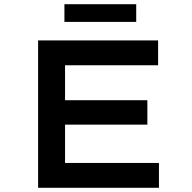

<svg xmlns="http://www.w3.org/2000/svg" viewBox="-20 -892 912 912"><path d="M161 0V-700H731V-582H289V-118H735V0ZM229 -300V-416H680V-300ZM286 -788V-872H627V-788Z"/></svg>

Font: Lexend Tera Medium
Style: Regular
Weight: 500
Designer: Bonnie Shaver-Troup, Thomas Jockin
Foundry: Lexend
Version: Version 1.007